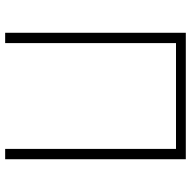

<svg xmlns="http://www.w3.org/2000/svg" viewBox="-18 -722 740 744"><g transform="rotate(90 352.0 -350.0)"><path d="M107 0H147V-662H557V0H597V-700H107Z"/></g></svg>

Font: Fixel Display ExtraLight
Style: Regular
Weight: 200
Designer: AlfaBravo + MacPaw
Foundry: Kyrylo Tkachov, Marchela Mozhyna, Serhii Makarenko, Maria Weinstein, Zakhar Kryvoshyya
Version: Version 1.211